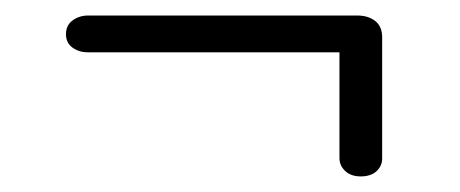

<svg xmlns="http://www.w3.org/2000/svg" viewBox="-20 -441 599 250"><path d="M65.9 -396.6Q65.9 -408 74.5 -414.4Q83.2 -420.8 94.8 -420.8H445Q459.5 -420.8 468.5 -413.7Q477.6 -406.6 477.6 -392.7V-234.5Q477.6 -225 470.3 -218.1Q462.9 -211.3 449.7 -211.3Q436.9 -211.3 429.4 -218.4Q422 -225.6 422 -235V-383.3L431.7 -372.9H94Q83 -372.9 74.4 -379Q65.9 -385.2 65.9 -396.6Z"/></svg>

Font: Fraunces
Style: Regular
Weight: 900
Version: Version 1.000;[b76b70a41]